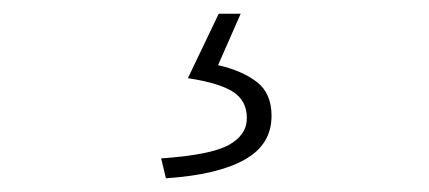

<svg xmlns="http://www.w3.org/2000/svg" viewBox="-20 -22 626 280"><path d="M215 209Q287 204 313.5 189.5Q340 175 340 150Q340 125 320 112Q300 99 254 92L299 -2H331L298 73Q333 81 354.5 97.5Q376 114 376 147Q376 189 336.5 211Q297 233 222 238Z"/></svg>

Font: Kinto Sans Thin
Style: Regular
Weight: 100
Designer: Authors: Ryoko NISHIZUKA  (kana & ideographs); Paul D. Hunt (Latin, Greek & Cyrillic); Wenlong ZHANG  (bopomofo); Sandol
Foundry: Adobe Systems Incorporated, ookami Inc.
Version: Version 0.001